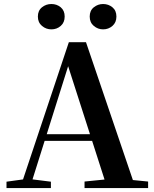

<svg xmlns="http://www.w3.org/2000/svg" viewBox="-20 -960 786 980"><path d="M242.2 -810.1Q215.2 -810.1 194.3 -827.7Q173.3 -845.3 173.3 -875.5Q173.3 -906 194.3 -922.8Q215.2 -939.5 242.2 -939.5Q270 -939.5 290 -922.8Q310.1 -906 310.1 -875.5Q310.1 -845.3 290 -827.7Q270 -810.1 242.2 -810.1ZM506.1 -810.1Q479.8 -810.1 458.8 -827.7Q437.9 -845.3 437.9 -875.5Q437.9 -906 458.8 -922.8Q479.8 -939.5 506.1 -939.5Q533.6 -939.5 553.9 -922.8Q574.2 -906 574.2 -875.5Q574.2 -845.3 553.9 -827.7Q533.6 -810.1 506.1 -810.1ZM13.2 0V-32.6L112.6 -46.3H131.1L239.8 -32.6V0ZM82.8 0 331.4 -744.6H418.9L672.2 0H527.6L316.7 -656.5H337.4L334.2 -642.5L132 0ZM193.5 -241.1 200.6 -275H517.8L524.9 -241.1ZM411.5 0V-33.4L546.7 -47H597.4L736 -33.4V0Z"/></svg>

Font: Noto Serif KR
Style: Regular
Weight: 200
Designer: Ryoko NISHIZUKA 西塚涼子 (kana & ideographs); Frank Grießhammer (Latin, Greek & Cyrillic); Wenlong ZHANG 张文龙 (bopomofo); San
Foundry: Adobe
Version: Version 2.001;hotconv 1.1.0;makeotfexe 2.6.0